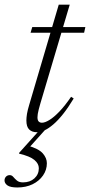

<svg xmlns="http://www.w3.org/2000/svg" viewBox="-65 -574 397 848"><path d="M70 -429.5 77.5 -454.5H312L306.5 -429.5ZM113 -116Q109 -102 106 -90.5Q103 -79 101.8 -70.8Q100.5 -62.5 100.5 -56Q100.5 -43 105.8 -37.5Q111 -32 120.5 -32Q133.5 -32 153.2 -44Q173 -56 197.2 -81.2Q221.5 -106.5 249 -146.5L260.5 -139Q236 -98.5 213.5 -70.2Q191 -42 170.5 -24.5Q150 -7 132 1.5Q114 10 98 10Q76.5 10 64 -2Q51.5 -14 51.5 -42Q51.5 -54.5 54.2 -71.2Q57 -88 64 -111L194.5 -553.5H243ZM12 254Q-19.5 254 -32.2 244.8Q-45 235.5 -45 223Q-45 213 -38.5 206.2Q-32 199.5 -22 199.5Q-13 199.5 -6.5 207.2Q0 215 9.5 223.2Q19 231.5 36.5 231.5Q67.5 231.5 87 213.8Q106.5 196 106.5 169Q106.5 149 87 132.5Q67.5 116 19 104.5L20 100.5L126.5 -18H150L53.5 89.5L57 69Q105.5 82.5 123.8 103.2Q142 124 142 147Q142 176.5 125 201Q108 225.5 78.8 239.8Q49.5 254 12 254Z"/></svg>

Font: Newsreader 36pt Light
Style: Italic
Weight: 300
Italic angle: -17°
Designer: Hugues Gentile
Foundry: Production Type
Version: Version 1.003